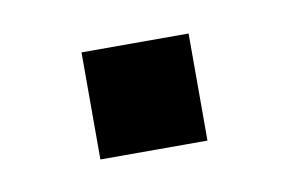

<svg xmlns="http://www.w3.org/2000/svg" viewBox="-31 -154 295 196"><g transform="rotate(-10 116.5 -55.5)"><path d="M61 0V-111H172V0Z"/></g></svg>

Font: Nunito Sans 12pt ExtraLight Medium
Style: Regular
Weight: 500
Version: Version 3.101;gftools[0.9.27]